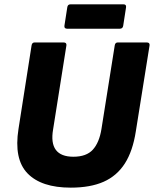

<svg xmlns="http://www.w3.org/2000/svg" viewBox="-20 -850 707 882"><path d="M305 12Q170 12 106.5 -53.5Q43 -119 65 -258L125 -641Q127 -655 139 -655H272Q287 -655 285 -641L224 -256Q213 -193 236.5 -161.5Q260 -130 317 -130Q377 -130 406.5 -162.5Q436 -195 446 -257L507 -641Q509 -655 521 -655H654Q669 -655 667 -641L604 -247Q590 -156 553.5 -99Q517 -42 456 -15Q395 12 305 12ZM289 -718Q274 -718 276 -732L289 -816Q291 -830 303 -830H548Q561 -830 559 -816L546 -732Q544 -718 530 -718Z"/></svg>

Font: Sofia Sans Black
Style: Italic
Weight: 900
Italic angle: -9°
Version: Version 4.100-B